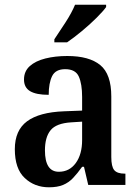

<svg xmlns="http://www.w3.org/2000/svg" viewBox="-20 -786 587 816"><path d="M188 10Q127 10 85 -29.5Q43 -69 43 -152Q43 -232 95 -270.5Q147 -309 252 -313L329 -316V-374Q329 -429 315 -460.5Q301 -492 257 -492Q216 -492 201.5 -462.5Q187 -433 187 -383Q134 -383 108 -398.5Q82 -414 82 -448Q82 -483 106.5 -505Q131 -527 173 -537.5Q215 -548 266 -548Q359 -548 406 -509.5Q453 -471 453 -376V-119Q453 -78 465.5 -63Q478 -48 510 -48H513V0H355L337 -77H329Q309 -49 290.5 -29.5Q272 -10 248 0Q224 10 188 10ZM230 -56Q275 -56 302 -93Q329 -130 329 -191V-269L282 -266Q219 -262 195 -232.5Q171 -203 171 -147Q171 -56 230 -56ZM211 -619Q232 -650 258.5 -691Q285 -732 299 -766H431V-756Q419 -739 390.5 -710.5Q362 -682 327.5 -653.5Q293 -625 265 -606H211Z"/></svg>

Font: Noto Serif Lao SemiCondensed SemiBold
Style: Regular
Weight: 600
Width: 4
Designer: Monotype Design Team
Foundry: Monotype Imaging Inc.
Version: Version 2.003; ttfautohint (v1.8.4.7-5d5b)